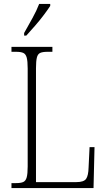

<svg xmlns="http://www.w3.org/2000/svg" viewBox="-20 -951 538 971"><path d="M38 0V-25H62Q85 -25 97.5 -30.5Q110 -36 115 -54Q120 -72 120 -109V-605Q120 -642 115 -660Q110 -678 97.5 -683.5Q85 -689 62 -689H38V-714H245V-689H220Q196 -689 183.5 -683.5Q171 -678 166.5 -660Q162 -642 162 -606V-30H366Q404 -30 415.5 -46.5Q427 -63 428 -104L433 -207H458L453 0ZM102 -784Q124 -823 144.5 -860Q165 -897 178 -931H234V-921Q223 -904 202.5 -876.5Q182 -849 157.5 -821Q133 -793 113 -771H102Z"/></svg>

Font: Noto Serif Tamil Condensed ExtraLight
Style: Regular
Weight: 200
Width: 3
Designer: Indian Type Foundry, Tom Grace, and the Monotype Design Team
Foundry: Monotype Imaging Inc.
Version: Version 2.004; ttfautohint (v1.8.4.7-5d5b)